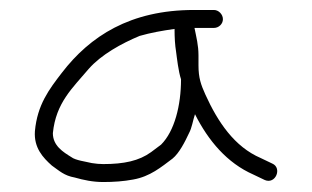

<svg xmlns="http://www.w3.org/2000/svg" viewBox="-20 -342 626 385"><path d="M330 -284C330 -266 331 -251 333 -239C334.8 -225.6 337.7 -198.8 343 -183C343 -130.7 330 -79 303 -52L283 -37C258.9 -19.4 228.5 -13 187 -13C179.7 -13 172 -13.7 164 -15C152.6 -17.9 131.3 -20.4 123 -27C107 -37 86 -49.5 86 -75C92.1 -136.2 125.7 -165.7 158 -204C183 -232.4 223.5 -254.8 260 -270C282.4 -276.4 304.2 -280.3 330 -284ZM370 -286H409C418.5 -286 427 -293.8 427 -303.5C427 -313.1 418.5 -322 409 -322H369C241.1 -322 160.5 -269.5 104 -196C78.5 -162.9 54.8 -131.9 50 -79C47.6 -45.7 66.3 -25.7 84 -10C99 0.5 108.5 10.2 130 14C147.5 19 166.2 23 187 23C208.4 23 227.8 21.6 247 18C281 12 303.3 -7 326 -24C339.4 -34.9 351.1 -58 359 -75C364.9 -85.9 366.6 -99.8 371 -113C397.6 -59.9 435.3 -15.2 488 8L511 19C532.7 28.3 546.2 -5.3 526 -14L503 -25C450 -47.7 416.8 -97.5 392 -152C382.9 -172.2 378 -185.6 378 -211V-231C378 -251.4 373.7 -267.3 370 -286Z"/></svg>

Font: CiSf OpenHand
Style: Regular
Weight: 400
Foundry: Cannot Into Space Fonts
Version: Version 0.7892